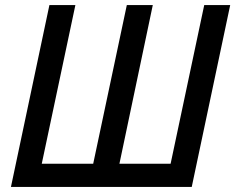

<svg xmlns="http://www.w3.org/2000/svg" viewBox="-20 -734 924 754"><path d="M23 0 174 -714H276L144 -91H346L478 -714H580L449 -91H650L782 -714H884L733 0Z"/></svg>

Font: Noto Sans SemiCondensed Medium
Style: Italic
Weight: 500
Width: 4
Italic angle: -12°
Designer: Monotype Design Team
Foundry: Monotype Imaging Inc.
Version: Version 2.013; ttfautohint (v1.8.4.7-5d5b)